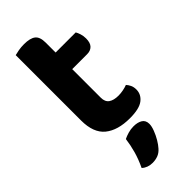

<svg xmlns="http://www.w3.org/2000/svg" viewBox="-273 -649 938 938"><g transform="rotate(-45 195.5 -180.5)"><path d="M59.3 -264H206.2V-157.2Q206.2 -128.6 224.2 -115.9Q242.3 -103.2 274.7 -103.2Q290.2 -103.2 307.4 -106.5Q324.6 -109.8 337 -114.8Q345.3 -105.8 351.5 -93Q357.6 -80.2 357.6 -62.8Q357.6 -29.4 329.7 -7.5Q301.8 14.5 236 14.5Q152.4 14.5 105.8 -23.3Q59.3 -61.2 59.3 -146.8ZM152.7 -354.8V-469.5H345.1Q350.4 -460.9 355.3 -445.8Q360.2 -430.8 360.2 -413.2Q360.2 -382.7 346.5 -368.8Q332.8 -354.8 309.6 -354.8ZM206.2 -238.6H59.3V-598.3Q68.8 -601 86.9 -604.3Q105 -607.6 125.4 -607.6Q167.7 -607.6 186.9 -592.6Q206.2 -577.6 206.2 -538.1ZM229.6 217.7Q215.6 233.8 198.1 240.5Q180.6 247.1 160.5 247.1Q126.6 247.1 104.4 226.5Q123.7 186.2 134.6 147.3Q145.4 108.4 150 72Q164.3 65 182.7 59.7Q201 54.4 220.2 54.4Q248.3 54.4 266 65.3Q283.8 76.2 283.8 101.1Q283.8 117.1 275.2 139.8Q266.7 162.4 254.3 183.3Q241.9 204.2 229.6 217.7Z"/></g></svg>

Font: Baloo Paaji 2
Style: Regular
Weight: 400
Designer: Shuchita Grover, Noopur Datye and Ek Type
Foundry: Ek Type
Version: Version 1.700